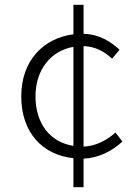

<svg xmlns="http://www.w3.org/2000/svg" viewBox="-20 -743 575 795"><path d="M284 -139C187 -154 127 -232 127 -344C127 -455 191 -533 284 -549ZM458 -194C424 -164 379 -138 326 -136V-552C373 -551 412 -530 444 -500L475 -537C439 -570 393 -601 326 -603V-723H284V-601C165 -586 68 -497 68 -344C68 -192 158 -101 284 -88V32H326V-86C389 -89 443 -117 487 -157Z"/></svg>

Font: Genne Gothic Light
Style: Regular
Weight: 300
Designer: Ryoko NISHIZUKA (kana & ideographs); Paul D. Hunt (Latin, Greek & Cyrillic); Wenlong ZHANG (bopomofo); Sandoll Communica
Foundry: Adobe Systems Incorporated
Version: Version 1.004;PS 1.004;hotconv 16.6.51;makeotf.lib2.5.65220